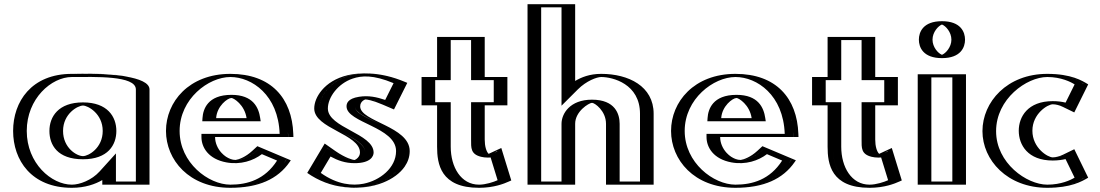

<svg xmlns="http://www.w3.org/2000/svg" viewBox="-20 -880 5241 915"><path d="M255.5 -256C255.5 -327 308.5 -377 375.5 -377C441.5 -377 494.5 -327 494.5 -256C494.5 -186 444.5 -136 375.5 -136C303.5 -136 255.5 -186 255.5 -256ZM667.5 -454V0H492.5V-58C454.5 -16 392.5 15 322.5 15C172.5 15 67.5 -106 67.5 -256C67.5 -406 172.5 -528 322.5 -528C391.5 -528 667 -541 667.5 -454ZM240.5 -256C240.5 -178.3 295.5 -121 375.5 -121C452.5 -121 509.5 -178.1 509.5 -256C509.5 -335.1 449.5 -392 375.5 -392C300.6 -392 240.5 -335.2 240.5 -256ZM652.5 -454C652.2 -501.6 497.2 -514.3 382.4 -513.6C357.2 -513.5 336.2 -513 322.5 -513C181.7 -513 82.5 -399 82.5 -256C82.5 -113 181.6 0 322.5 0C388.1 0 446.2 -29.2 481.4 -68.1L507.5 -96.9V-15H652.5ZM240.5 -256C240.5 -335.2 300.6 -392 375.5 -392C449.5 -392 509.5 -335.1 509.5 -256C509.5 -178.1 452.5 -121 375.5 -121C295.5 -121 240.5 -178.3 240.5 -256ZM652.5 -454V-15H507.5V-96.9L481.4 -68.1C446.2 -29.2 388.1 0 322.5 0C181.6 0 82.5 -113 82.5 -256C82.5 -399 181.7 -513 322.5 -513C336.2 -513 357.2 -513.5 382.4 -513.6C497.2 -514.3 652.2 -501.6 652.5 -454ZM255.5 -256C255.5 -186.1 303.6 -136 375.5 -136C444.4 -136 494.5 -186.1 494.5 -256C494.5 -327 441.5 -377 375.5 -377C308.5 -377 255.5 -327 255.5 -256ZM322.5 -528C172.5 -528 67.5 -406 67.5 -256C67.5 -106 172.5 15 322.5 15C392.5 15 454.5 -16 492.5 -58V0H667.5V-454C667 -537.6 432.6 -528 322.5 -528ZM215.5 -256C215.5 -189.6 253.4 -121 375.5 -121C494.9 -121 534.5 -189.6 534.5 -256C534.5 -323.6 492.2 -392 375.5 -392C258 -392 215.5 -323.6 215.5 -256ZM627.5 -454V-15H532.5V-148.9L454.6 -62.8C416.9 -21.2 360 0 322.5 0C225.1 0 107.5 -101.7 107.5 -256C107.5 -410.3 225.2 -513 322.5 -513C430.8 -513 627.1 -521.2 627.5 -454ZM280.5 -256C280.5 -338.6 351.1 -377 375.5 -377C398.7 -377 469.5 -338.6 469.5 -256C469.5 -174.6 401.9 -136 375.5 -136C345.9 -136 280.5 -174.7 280.5 -256ZM692.5 -454C692.1 -517.8 493.3 -529.3 381.7 -528.6C355.6 -528.5 333.9 -528 322.5 -528C129.1 -528 42.5 -394.7 42.5 -256C42.5 -117.3 129.1 15 322.5 15C385.4 15 433.9 -2.3 467.5 -21.9V0H692.5Z M985 -317C988 -364 1022 -413 1083 -413C1135 -413 1172 -371 1180 -317ZM1216 -173C1103 -60 980 -141 980 -227H1353C1353 -418 1234 -528 1078 -528C923 -528 796 -406 796 -256C796 -107 923 15 1078 15C1192 15 1286 -22 1344 -119ZM969 -302 970 -318C973.4 -370.8 1012.5 -428 1083 -428C1144.3 -428 1186.1 -378.2 1194.8 -319.2L1197.4 -302ZM1219.3 -155.3C1136.6 -79 1045.6 -94.7 997.8 -146.8C977.5 -168.9 965 -197.3 965 -227V-242H1337.7C1331.6 -415.4 1222.2 -513 1078 -513C930.8 -513 811 -397.2 811 -256C811 -115.8 930.8 0 1078 0C1182.7 0 1266 -30.9 1321.8 -112.1ZM969 -302H1197.4L1194.8 -319.2C1186.1 -378.2 1144.3 -428 1083 -428C1012.5 -428 973.4 -370.8 970 -318ZM1219.3 -155.3 1321.8 -112.1C1266 -30.9 1182.7 0 1078 0C930.8 0 811 -115.8 811 -256C811 -397.2 930.8 -513 1078 -513C1222.2 -513 1331.6 -415.4 1337.7 -242H965V-227C965 -197.3 977.5 -168.9 997.8 -146.8C1045.6 -94.7 1136.6 -79 1219.3 -155.3ZM985 -317H1180C1172 -371 1135 -413 1083 -413C1022.1 -413 988 -364 985 -317ZM1209.1 -166.4 1216.2 -172.9 1344.6 -118.8 1334.1 -103.6C1275 -17.5 1185.6 15 1078 15C923 15 796 -107 796 -256C796 -406 923 -528 1078 -528C1230.2 -528 1346.3 -423.1 1352.7 -242.5L1353.3 -227H980C980 -201.6 990.7 -176.6 1008.8 -156.9C1050.8 -111.2 1131.9 -95 1209.1 -166.4ZM944 -302H1222.3L1219.9 -317.8C1212.6 -367.1 1186.6 -428 1083 -428C969.4 -428 947.7 -359.6 945 -317.4ZM1228 -145.4 1300.4 -114.8C1242.4 -24.3 1159.4 0 1078 0C973.6 0 836 -104 836 -256C836 -409.1 973.6 -513 1078 -513C1180.4 -513 1306.4 -427 1312.7 -242H940V-227C940 -176.9 974 -121.8 1058.7 -106.1C1126.7 -93.6 1187.2 -114.3 1228 -145.4ZM1155.1 -317H1010C1013.7 -374.6 1064.7 -413 1083 -413C1093.3 -413 1145.6 -381.1 1155.1 -317ZM1182.2 -161C1149.5 -130.8 1117.5 -120 1104.4 -118.3C1095.6 -117.1 1064.6 -120.1 1035.6 -151.7C1017.1 -171.8 1005 -198.9 1005 -227H1378.3L1377.7 -242.2C1371.7 -411.9 1271.8 -528 1078 -528C880.2 -528 771 -394.2 771 -256C771 -118.9 880.2 15 1078 15C1210.8 15 1303.8 -25.8 1360.5 -108.3L1365.8 -116.1L1206.4 -183.3Z M1538.5 -175C1658 -85 1720.5 -119 1720.5 -153C1720.5 -231 1502.5 -261.4 1502.5 -363C1502.5 -460 1643.5 -602 1898.5 -488L1840.5 -372C1704.5 -434 1671.5 -397 1671.5 -373C1671.5 -311 1907.5 -283 1907.5 -160C1907.5 -9 1653.5 87 1466.5 -54ZM1543 -153.2 1486.4 -58.1C1629.5 41 1807.7 0.2 1869.6 -89.2C1884.4 -110.6 1892.5 -134.4 1892.5 -160C1892.5 -267.8 1656.5 -286.7 1656.5 -373C1656.5 -397.1 1677.8 -421.2 1721.5 -421.1C1748.8 -421 1782.2 -413.5 1833.5 -391.5L1878 -480.5C1677.4 -563.7 1558.3 -481.4 1526.4 -404.4C1520.4 -389.9 1517.5 -375.8 1517.5 -363C1517.5 -278.9 1735.5 -252 1735.5 -153C1735.5 -124.1 1708.1 -102.3 1669.6 -102.4C1637 -102.5 1595.6 -116.3 1543 -153.2ZM1543 -153.2C1595.6 -116.3 1637 -102.5 1669.6 -102.4C1708.1 -102.3 1735.5 -124.1 1735.5 -153C1735.5 -252 1517.5 -278.9 1517.5 -363C1517.5 -375.8 1520.4 -389.9 1526.4 -404.4C1558.3 -481.4 1677.4 -563.7 1878 -480.5L1833.5 -391.5C1782.2 -413.5 1748.8 -421 1721.5 -421.1C1677.8 -421.2 1656.5 -397.1 1656.5 -373C1656.5 -286.7 1892.5 -267.8 1892.5 -160C1892.5 -134.4 1884.4 -110.6 1869.6 -89.2C1807.7 0.2 1629.5 41 1486.4 -58.1ZM1538.4 -174.7 1466.4 -53.7 1477.9 -45.8C1626.8 57.3 1814.2 17.1 1881.9 -80.7C1898.2 -104.3 1907.5 -131.1 1907.5 -160C1907.5 -286.1 1671.5 -307.9 1671.5 -373C1671.5 -386.9 1683.4 -406.2 1721.4 -406.1C1746 -406 1777.2 -399.3 1827.6 -377.7L1840.6 -372.2L1898.6 -488.2L1883.7 -494.4C1677.5 -579.8 1548.2 -496.2 1512.5 -410.1C1505.9 -394.1 1502.5 -378 1502.5 -363C1502.5 -258.5 1720.5 -233.9 1720.5 -153C1720.5 -135.3 1703.3 -117.3 1669.6 -117.4C1641.4 -117.5 1602.8 -129.6 1551.6 -165.5ZM1555.2 -134.1C1590 -115.1 1625 -102.5 1669.5 -102.4C1747.1 -102.3 1760.5 -136.2 1760.5 -153C1760.5 -243.7 1542.5 -271 1542.5 -363C1542.5 -415.9 1590.3 -481.7 1660.5 -505.4C1703.2 -519.9 1758.4 -524.3 1855.6 -483.7L1815.7 -403.8C1775.1 -417.4 1736.5 -426 1691 -418.8C1635.1 -410 1631.5 -385.4 1631.5 -373C1631.5 -294.8 1867.5 -275.3 1867.5 -160C1867.5 -79.4 1789.7 -19.7 1712.6 -4.5C1661 5.7 1588.5 1.1 1508.7 -56ZM1527.4 -195.9 1444.1 -55.9C1497.1 -19.2 1557.1 5.5 1627.8 12.5C1764.2 26 1866.7 -25.5 1908.3 -85.5C1924 -108.2 1932.5 -133.2 1932.5 -160C1932.5 -278.3 1696.5 -300 1696.5 -373C1696.5 -398.8 1721.1 -406.1 1721.1 -406.1C1728 -406 1753.3 -403.1 1803.4 -381.6L1857.6 -358.4L1921 -485.1L1907.7 -490.6C1852.7 -513.4 1799.4 -526.4 1745.4 -529.6C1582.9 -539.1 1509.7 -461.8 1486.8 -406.7C1480.6 -391.5 1477.5 -376.6 1477.5 -363C1477.5 -266.7 1695.5 -241.8 1695.5 -153C1695.5 -130.9 1674.5 -118.5 1669.4 -117.4C1663.7 -117.7 1628.2 -125.3 1578.2 -160.3Z M2088 -513V-704H2265V-513H2373V-378H2265V-215C2265 -167 2277 -144 2305 -144C2328 -144 2349 -160 2349 -160L2393 -17C2393 -17 2336 15 2263 15C2122 15 2088 -90 2088 -181V-378H2014V-513ZM2103 -498H2029V-393H2103V-181C2103 -92.9 2133.4 0 2263 0C2312.8 0 2354.3 -15.5 2374.9 -24.8L2340.2 -137.6C2332.7 -134.1 2318.9 -129 2305 -129C2263.6 -129 2250 -166.8 2250 -215V-393H2358V-498H2250V-689H2103ZM2103 -498V-689H2250V-498H2358V-393H2250V-215C2250 -166.8 2263.6 -129 2305 -129C2318.9 -129 2332.7 -134.1 2340.2 -137.6L2374.9 -24.8C2354.3 -15.5 2312.8 0 2263 0C2133.4 0 2103 -92.9 2103 -181V-393H2029V-498ZM2088 -513H2014V-378H2088V-181C2088 -90.1 2122.1 15 2263 15C2315.9 15 2359.3 -1.4 2381.1 -11.1L2393.1 -16.6L2349.5 -158.4L2333.9 -151.2C2327.6 -148.3 2315.4 -144 2305 -144C2277.3 -144 2265 -167.1 2265 -215V-378H2373V-513H2265V-704H2088ZM2128 -498V-689H2225V-498H2333V-393H2225V-215C2225 -175.3 2222.4 -145.2 2272.8 -132.7C2282 -130.4 2293.7 -129 2305 -129C2309.5 -129 2317.7 -129.5 2318.1 -129.5L2351.4 -21.2C2332.2 -12.4 2294.5 0 2263 0C2176.9 0 2128 -83.3 2128 -181V-393H2054V-498ZM2063 -513H1989V-378H2063V-181C2063 -99.6 2078.8 15 2263 15C2334.7 15 2383.8 -5.4 2405.6 -15.2L2416.6 -20.1L2369 -174.7L2309.1 -147C2308.9 -146.9 2308.7 -146.8 2308.7 -146.8C2297.2 -157.8 2290 -184.1 2290 -215V-378H2398V-513H2290V-704H2063Z M2696 -860V-459C2736 -499 2789 -528 2845 -528C2939 -528 3070 -481 3070 -338V0H2893V-290C2893 -341 2858 -390 2801 -390C2748 -390 2696 -341 2696 -290V0H2519V-860ZM2681 -845V-422.8L2706.6 -448.4C2744.6 -486.4 2794.3 -513 2845 -513C2936.1 -513 3055 -468.6 3055 -338V-15H2908V-290C2908 -347.2 2868.1 -405 2801 -405C2739.9 -405 2681 -350.4 2681 -290V-15H2534V-845ZM2681 -845H2534V-15H2681V-290C2681 -350.4 2739.9 -405 2801 -405C2868.1 -405 2908 -347.2 2908 -290V-15H3055V-338C3055 -468.6 2936.1 -513 2845 -513C2794.3 -513 2744.6 -486.4 2706.6 -448.4L2681 -422.8ZM2696 -860H2519V0H2696V-290C2696 -341.1 2747.9 -390 2801 -390C2858 -390 2893 -341 2893 -290V0H3070V-338C3070 -481 2939 -528 2845 -528C2789 -528 2736 -499 2696 -459ZM2656 -845V-376.3L2733.5 -453.7C2774.4 -494.7 2824.4 -513 2845 -513C2899.8 -513 3030 -480.3 3030 -338V-15H2933V-290C2933 -336 2912.1 -405 2801 -405C2696.1 -405 2656 -338.2 2656 -290V-15H2559V-845ZM2721 -860H2494V0H2721V-290C2721 -349.4 2785.9 -388.9 2801.1 -390C2814.4 -389.9 2868 -351.6 2868 -290V0H3095V-338C3095 -469.2 2975.2 -528 2845 -528C2789.6 -528 2750.1 -511.5 2721 -494.2Z M3392 -317C3395 -364 3429 -413 3490 -413C3542 -413 3579 -371 3587 -317ZM3623 -173C3510 -60 3387 -141 3387 -227H3760C3760 -418 3641 -528 3485 -528C3330 -528 3203 -406 3203 -256C3203 -107 3330 15 3485 15C3599 15 3693 -22 3751 -119ZM3376 -302 3377 -318C3380.4 -370.8 3419.5 -428 3490 -428C3551.3 -428 3593.1 -378.2 3601.8 -319.2L3604.4 -302ZM3626.3 -155.3C3543.6 -79 3452.6 -94.7 3404.8 -146.8C3384.5 -168.9 3372 -197.3 3372 -227V-242H3744.7C3738.6 -415.4 3629.2 -513 3485 -513C3337.8 -513 3218 -397.2 3218 -256C3218 -115.8 3337.8 0 3485 0C3589.7 0 3673 -30.9 3728.8 -112.1ZM3376 -302H3604.4L3601.8 -319.2C3593.1 -378.2 3551.3 -428 3490 -428C3419.5 -428 3380.4 -370.8 3377 -318ZM3626.3 -155.3 3728.8 -112.1C3673 -30.9 3589.7 0 3485 0C3337.8 0 3218 -115.8 3218 -256C3218 -397.2 3337.8 -513 3485 -513C3629.2 -513 3738.6 -415.4 3744.7 -242H3372V-227C3372 -197.3 3384.5 -168.9 3404.8 -146.8C3452.6 -94.7 3543.6 -79 3626.3 -155.3ZM3392 -317H3587C3579 -371 3542 -413 3490 -413C3429.1 -413 3395 -364 3392 -317ZM3616.1 -166.4 3623.2 -172.9 3751.6 -118.8 3741.1 -103.6C3682 -17.5 3592.6 15 3485 15C3330 15 3203 -107 3203 -256C3203 -406 3330 -528 3485 -528C3637.2 -528 3753.3 -423.1 3759.7 -242.5L3760.3 -227H3387C3387 -201.6 3397.7 -176.6 3415.8 -156.9C3457.8 -111.2 3538.9 -95 3616.1 -166.4ZM3351 -302H3629.3L3626.9 -317.8C3619.6 -367.1 3593.6 -428 3490 -428C3376.4 -428 3354.7 -359.6 3352 -317.4ZM3635 -145.4 3707.4 -114.8C3649.4 -24.3 3566.4 0 3485 0C3380.6 0 3243 -104 3243 -256C3243 -409.1 3380.6 -513 3485 -513C3587.4 -513 3713.4 -427 3719.7 -242H3347V-227C3347 -176.9 3381 -121.8 3465.7 -106.1C3533.7 -93.6 3594.2 -114.3 3635 -145.4ZM3562.1 -317H3417C3420.7 -374.6 3471.7 -413 3490 -413C3500.3 -413 3552.6 -381.1 3562.1 -317ZM3589.2 -161C3556.5 -130.8 3524.5 -120 3511.4 -118.3C3502.6 -117.1 3471.6 -120.1 3442.6 -151.7C3424.1 -171.8 3412 -198.9 3412 -227H3785.3L3784.7 -242.2C3778.7 -411.9 3678.8 -528 3485 -528C3287.2 -528 3178 -394.2 3178 -256C3178 -118.9 3287.2 15 3485 15C3617.8 15 3710.8 -25.8 3767.5 -108.3L3772.8 -116.1L3613.4 -183.3Z M3949 -513V-704H4126V-513H4234V-378H4126V-215C4126 -167 4138 -144 4166 -144C4189 -144 4210 -160 4210 -160L4254 -17C4254 -17 4197 15 4124 15C3983 15 3949 -90 3949 -181V-378H3875V-513ZM3964 -498H3890V-393H3964V-181C3964 -92.9 3994.4 0 4124 0C4173.8 0 4215.3 -15.5 4235.9 -24.8L4201.2 -137.6C4193.7 -134.1 4179.9 -129 4166 -129C4124.6 -129 4111 -166.8 4111 -215V-393H4219V-498H4111V-689H3964ZM3964 -498V-689H4111V-498H4219V-393H4111V-215C4111 -166.8 4124.6 -129 4166 -129C4179.9 -129 4193.7 -134.1 4201.2 -137.6L4235.9 -24.8C4215.3 -15.5 4173.8 0 4124 0C3994.4 0 3964 -92.9 3964 -181V-393H3890V-498ZM3949 -513H3875V-378H3949V-181C3949 -90.1 3983.1 15 4124 15C4176.9 15 4220.3 -1.4 4242.1 -11.1L4254.1 -16.6L4210.5 -158.4L4194.9 -151.2C4188.6 -148.3 4176.4 -144 4166 -144C4138.3 -144 4126 -167.1 4126 -215V-378H4234V-513H4126V-704H3949ZM3989 -498V-689H4086V-498H4194V-393H4086V-215C4086 -175.3 4083.4 -145.2 4133.8 -132.7C4143 -130.4 4154.7 -129 4166 -129C4170.5 -129 4178.7 -129.5 4179.1 -129.5L4212.4 -21.2C4193.2 -12.4 4155.5 0 4124 0C4037.9 0 3989 -83.3 3989 -181V-393H3915V-498ZM3924 -513H3850V-378H3924V-181C3924 -99.6 3939.8 15 4124 15C4195.7 15 4244.8 -5.4 4266.6 -15.2L4277.6 -20.1L4230 -174.7L4170.1 -147C4169.9 -146.9 4169.7 -146.8 4169.7 -146.8C4158.2 -157.8 4151 -184.1 4151 -215V-378H4259V-513H4151V-704H3924Z M4384 -691C4384 -643 4423 -603 4469 -603C4515 -603 4554 -643 4554 -691C4554 -739 4515 -779 4469 -779C4423 -779 4384 -739 4384 -691ZM4378.5 0V-526H4558.5V0ZM4399 -691C4399 -731 4431.8 -764 4469 -764C4506.2 -764 4539 -731 4539 -691C4539 -651 4506.2 -618 4469 -618C4431.8 -618 4399 -651 4399 -691ZM4393.5 -15V-511H4543.5V-15ZM4399 -691C4399 -651 4431.8 -618 4469 -618C4506.2 -618 4539 -651 4539 -691C4539 -731 4506.2 -764 4469 -764C4431.8 -764 4399 -731 4399 -691ZM4393.5 -15H4543.5V-511H4393.5ZM4384 -691C4384 -739 4423 -779 4469 -779C4515 -779 4554 -739 4554 -691C4554 -643 4515 -603 4469 -603C4423 -603 4384 -643 4384 -691ZM4378.5 0H4558.5V-526H4378.5ZM4424 -691C4424 -727.1 4451.4 -756.5 4469 -763.2C4487.2 -756.3 4514 -726.9 4514 -691C4514 -654.9 4486.6 -625.5 4469 -618.8C4450.8 -625.7 4424 -655.1 4424 -691ZM4418.5 -15V-511H4518.5V-15ZM4359 -691C4359 -654.7 4379.3 -603 4469 -603C4558.8 -603 4579 -654.8 4579 -691C4579 -727.3 4558.7 -779 4469 -779C4379.2 -779 4359 -727.2 4359 -691ZM4353.5 0H4583.5V-526H4353.5Z M5143 -31 5083 -154C5083 -154 5050 -130 4997 -130C4930 -130 4875 -186 4875 -257C4875 -327 4930 -383 4997 -383C5050 -383 5083 -359 5083 -359L5143 -480C5143 -480 5085 -528 4971 -528C4822 -528 4687 -406 4687 -255C4687 -105 4823 15 4971 15C5085 15 5143 -31 5143 -31ZM5123.7 -36.3C5103 -24 5052.3 0 4971 0C4830.5 0 4702 -114.4 4702 -255C4702 -396.8 4829.7 -513 4971 -513C5052.8 -513 5103.9 -487.3 5123.8 -475L5076.6 -379.9C5059.3 -388.4 5033 -398 4997 -398C4921.4 -398 4860 -334.9 4860 -257C4860 -178.2 4921.3 -115 4997 -115C5033.3 -115 5061.2 -125.5 5076.5 -133ZM5123.7 -36.3 5076.5 -133C5061.2 -125.5 5033.3 -115 4997 -115C4921.3 -115 4860 -178.2 4860 -257C4860 -334.9 4921.4 -398 4997 -398C5033 -398 5059.3 -388.4 5076.6 -379.9L5123.8 -475C5103.9 -487.3 5052.8 -513 4971 -513C4829.7 -513 4702 -396.8 4702 -255C4702 -114.4 4830.5 0 4971 0C5052.3 0 5103 -24 5123.7 -36.3ZM5143.3 -30.4 5131.4 -23.3C5108.8 -10 5055.3 15 4971 15C4823 15 4687 -105 4687 -255C4687 -406 4822 -528 4971 -528C5056 -528 5110 -501.2 5131.7 -487.8L5143.3 -480.6L5083.5 -359.9L5070.1 -366.4C5054.1 -374.2 5030.3 -383 4997 -383C4930 -383 4875 -327 4875 -257C4875 -186 4930 -130 4997 -130C5030.3 -130 5056 -139.7 5070 -146.5L5083.5 -153.1ZM5101.1 -33.5C5083.1 -22.2 5036.8 0 4971 0C4873.3 0 4727 -102.3 4727 -255C4727 -408.8 4872.6 -513 4971 -513C5036.8 -513 5084 -489.1 5101.2 -477.7L5058.2 -391C5040.6 -395.2 5021.2 -398 4997 -398C4877.9 -398 4835 -323.3 4835 -257C4835 -189.8 4877.9 -115 4997 -115C5021.3 -115 5043.5 -118.5 5058 -121.9ZM5165.9 -33.2 5099.7 -168.9 5044.8 -142.2C5031.3 -135.6 5011.9 -130 4997 -130C4973.5 -130 4900 -174.4 4900 -257C4900 -338.7 4973.4 -383 4997 -383C5012.7 -383 5029.4 -378.3 5044.9 -370.8L5099.6 -344.2L5165.9 -477.9C5137.8 -495.3 5085.2 -528 4971 -528C4779 -528 4662 -394 4662 -255C4662 -117 4780.2 15 4971 15C5083.8 15 5136.1 -15.6 5165.9 -33.2Z"/></svg>

Font: Hussar Outliner
Style: Regular
Weight: 700
Foundry: Cannot Into Space Fonts
Version: Version 0.92